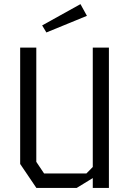

<svg xmlns="http://www.w3.org/2000/svg" viewBox="-20 -932 640 952"><path d="M440 -696V-104L408.5 -72H198.5L160 -129.5V-696H80V-119L160.5 0H360L440 -49V0H520V-696ZM379 -911.5 189 -806 210 -771 411 -853.5Z"/></svg>

Font: Kode Mono
Style: Regular
Weight: 400
Monospace: yes
Designer: Isa Ozler
Foundry: Kadena LLC
Version: Version 1.000;gftools[0.9.28]